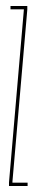

<svg xmlns="http://www.w3.org/2000/svg" viewBox="-20 -620 122 640"><path d="M10 0V-12L59.5 -587V-589H15V-600H71V-588L21.5 -15V-11H72V0Z"/></svg>

Font: Anybody UltraCondensed Thin
Style: Regular
Weight: 100
Width: 1
Designer: Tyler Finck
Foundry: Etcetera Type Company
Version: Version 1.110